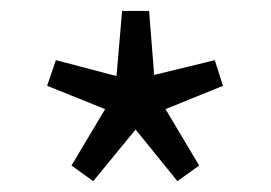

<svg xmlns="http://www.w3.org/2000/svg" viewBox="-20 -814 499 354"><path d="M151.9 -480 111.8 -508.8 173.8 -612.8 66.9 -655.8 83 -703.1 194.8 -673.8 205.1 -793.9H254.9L264.2 -675.8L376 -703.1L391.1 -655.8L285.2 -612.8L347.2 -508.8L307.1 -480L230 -575.2Z"/></svg>

Font: `nÑOS CN Normal
Style: Regular
Weight: 350
Designer: Ryoko NISHIZUKA ?XZm?[P (kana & ideographs); Paul D. Hunt (Latin, Greek & Cyrillic); Wenlong ZHANG _ e??? (bopomofo); Sa
Foundry: Adobe Systems Incorporated
Version: Version 1.004 June 21, 2023